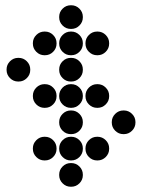

<svg xmlns="http://www.w3.org/2000/svg" viewBox="-20 -715 640 730"><path d="M249 -695Q231 -695 218 -682Q205 -669 205 -651V-649Q205 -631 218 -618Q231 -605 249 -605H251Q269 -605 282 -618Q295 -631 295 -649V-651Q295 -669 282 -682Q269 -695 251 -695ZM149 -595Q131 -595 118 -582Q105 -569 105 -551V-549Q105 -531 118 -518Q131 -505 149 -505H151Q169 -505 182 -518Q195 -531 195 -549V-551Q195 -569 182 -582Q169 -595 151 -595ZM249 -595Q231 -595 218 -582Q205 -569 205 -551V-549Q205 -531 218 -518Q231 -505 249 -505H251Q269 -505 282 -518Q295 -531 295 -549V-551Q295 -569 282 -582Q269 -595 251 -595ZM349 -595Q331 -595 318 -582Q305 -569 305 -551V-549Q305 -531 318 -518Q331 -505 349 -505H351Q369 -505 382 -518Q395 -531 395 -549V-551Q395 -569 382 -582Q369 -595 351 -595ZM49 -495Q31 -495 18 -482Q5 -469 5 -451V-449Q5 -431 18 -418Q31 -405 49 -405H51Q69 -405 82 -418Q95 -431 95 -449V-451Q95 -469 82 -482Q69 -495 51 -495ZM249 -495Q231 -495 218 -482Q205 -469 205 -451V-449Q205 -431 218 -418Q231 -405 249 -405H251Q269 -405 282 -418Q295 -431 295 -449V-451Q295 -469 282 -482Q269 -495 251 -495ZM149 -395Q131 -395 118 -382Q105 -369 105 -351V-349Q105 -331 118 -318Q131 -305 149 -305H151Q169 -305 182 -318Q195 -331 195 -349V-351Q195 -369 182 -382Q169 -395 151 -395ZM249 -395Q231 -395 218 -382Q205 -369 205 -351V-349Q205 -331 218 -318Q231 -305 249 -305H251Q269 -305 282 -318Q295 -331 295 -349V-351Q295 -369 282 -382Q269 -395 251 -395ZM349 -395Q331 -395 318 -382Q305 -369 305 -351V-349Q305 -331 318 -318Q331 -305 349 -305H351Q369 -305 382 -318Q395 -331 395 -349V-351Q395 -369 382 -382Q369 -395 351 -395ZM249 -295Q231 -295 218 -282Q205 -269 205 -251V-249Q205 -231 218 -218Q231 -205 249 -205H251Q269 -205 282 -218Q295 -231 295 -249V-251Q295 -269 282 -282Q269 -295 251 -295ZM449 -295Q431 -295 418 -282Q405 -269 405 -251V-249Q405 -231 418 -218Q431 -205 449 -205H451Q469 -205 482 -218Q495 -231 495 -249V-251Q495 -269 482 -282Q469 -295 451 -295ZM149 -195Q131 -195 118 -182Q105 -169 105 -151V-149Q105 -131 118 -118Q131 -105 149 -105H151Q169 -105 182 -118Q195 -131 195 -149V-151Q195 -169 182 -182Q169 -195 151 -195ZM249 -195Q231 -195 218 -182Q205 -169 205 -151V-149Q205 -131 218 -118Q231 -105 249 -105H251Q269 -105 282 -118Q295 -131 295 -149V-151Q295 -169 282 -182Q269 -195 251 -195ZM349 -195Q331 -195 318 -182Q305 -169 305 -151V-149Q305 -131 318 -118Q331 -105 349 -105H351Q369 -105 382 -118Q395 -131 395 -149V-151Q395 -169 382 -182Q369 -195 351 -195ZM249 -95Q231 -95 218 -82Q205 -69 205 -51V-49Q205 -31 218 -18Q231 -5 249 -5H251Q269 -5 282 -18Q295 -31 295 -49V-51Q295 -69 282 -82Q269 -95 251 -95Z"/></svg>

Font: Doto Black Rounded Black
Style: Regular
Weight: 900
Monospace: yes
Version: Version 1.000